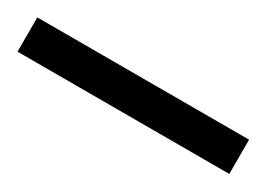

<svg xmlns="http://www.w3.org/2000/svg" viewBox="-17 -817 412 296"><g transform="rotate(30 188.5 -669.5)"><path d="M0 -639V-700H377V-639Z"/></g></svg>

Font: Archivo Expanded
Style: Regular
Weight: 400
Width: 7
Designer: Hector Gatti
Foundry: Omnibus-Type
Version: Version 2.001